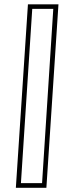

<svg xmlns="http://www.w3.org/2000/svg" viewBox="-20 -770 352 890"><path d="M195 100.5H53.5L109.5 -750H251ZM175 79 227 -729H129.5L77 79Z"/></svg>

Font: Tourney ExtraLight
Style: Italic
Weight: 250
Italic angle: -12°
Version: Version 1.015